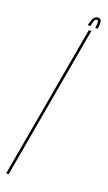

<svg xmlns="http://www.w3.org/2000/svg" viewBox="-180 -767 448 796"><g transform="rotate(20 44.0 -368.5)"><path d="M-33 0 86 -675H97L-22 0ZM105.5 -737Q118 -737 120 -724.2Q122 -711.5 118.5 -693H107.5Q111 -713 109.5 -720Q108 -727 103.5 -727Q97.5 -727 93.8 -719.8Q90 -712.5 86.5 -693H74.5Q78 -711.5 85.2 -724.2Q92.5 -737 105.5 -737Z"/></g></svg>

Font: Anybody UltraCondensed Thin
Style: Italic
Weight: 100
Width: 1
Italic angle: -10°
Designer: Tyler Finck
Foundry: Etcetera Type Company
Version: Version 1.010; ttfautohint (v1.8.3) -l 8 -r 50 -G 200 -x 14 